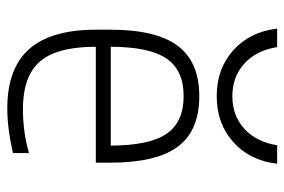

<svg xmlns="http://www.w3.org/2000/svg" viewBox="-150 -640 799 540"><g transform="rotate(90 250.0 -369.5)"><path d="M284 10Q172 10 117.5 -51.5Q63 -113 63 -240V-280Q63 -409 108.5 -469.5Q154 -530 250 -530Q347 -530 392 -469.5Q437 -409 437 -280V-239H87V-281H403L389 -265V-279Q389 -389 356 -437.5Q323 -486 250 -486Q177 -486 144 -437.5Q111 -389 111 -279V-241Q111 -167 129 -121.5Q147 -76 186 -55Q225 -34 287 -34Q317 -34 348 -38Q379 -42 410 -51V-6Q381 1 348 5.5Q315 10 284 10ZM250 -579Q173 -579 121 -625.5Q69 -672 60 -749H112Q121 -691 158 -657Q195 -623 250 -623Q305 -623 342 -657Q379 -691 388 -749H440Q431 -672 379 -625.5Q327 -579 250 -579Z"/></g></svg>

Font: M PLUS Code Latin Light
Style: Regular
Weight: 300
Designer: Coji Morishita
Foundry: UNDERFOREST DESIGN
Version: Version 1.002; ttfautohint (v1.8.3)